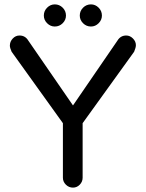

<svg xmlns="http://www.w3.org/2000/svg" viewBox="-20 -850 664 876"><path d="M180 -779Q180 -800 195 -815Q210 -830 230 -830Q251 -830 266 -815Q281 -800 281 -779Q281 -759 266 -744Q251 -729 230 -729Q210 -729 195 -744Q180 -759 180 -779ZM69 -688Q95 -688 109 -665L313 -369L516 -665Q530 -688 556 -688Q573 -688 586.5 -674.5Q600 -661 600 -644Q600 -633 592 -614L357 -288V-39Q357 -21 344 -7.5Q331 6 313 6Q294 6 280.5 -7.5Q267 -21 267 -39V-288L33 -614Q25 -632 25 -642Q25 -660 38 -674Q51 -688 69 -688ZM395 -830Q415 -830 430 -815Q445 -800 445 -779Q445 -759 430 -744Q415 -729 395 -729Q374 -729 359 -744Q344 -759 344 -779Q344 -800 359 -815Q374 -830 395 -830Z"/></svg>

Font: 寒蝉全圆体
Style: Regular
Weight: 400
Designer: Warren2060
      Designed by Motoya company      

      [Varela Round]
      Joe Prince(Latin component); Avraham Cornf
Foundry: ChillType
Version: Version 3.200